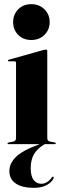

<svg xmlns="http://www.w3.org/2000/svg" viewBox="-20 -692 298 922"><path d="M130 -500Q91.5 -500 67.2 -524.8Q43 -549.5 43 -586Q43 -622 67.2 -647Q91.5 -672 130 -672Q169 -672 193.8 -647Q218.5 -622 218.5 -586Q218.5 -549.5 193.8 -524.8Q169 -500 130 -500ZM207 -447.5V-30Q207 -15 219 -12.5L242.5 -8Q248 -6.5 248 -3.5Q248 0 243.5 0H195Q160.5 20 144 47.2Q127.5 74.5 127.5 115Q127.5 154.5 141.8 172.5Q156 190.5 178 190.5Q194 190.5 207.8 181.2Q221.5 172 229 160Q232 155 236.5 157Q239.5 159 236.5 165.5Q227.5 184.5 203.2 197.2Q179 210 142 210Q86.5 210 55.8 189.2Q25 168.5 25 129Q25 93 56.2 61.8Q87.5 30.5 171 0H20Q16 0 16 -3.5Q16 -6.5 21 -7.5L45 -12.5Q57 -15 57 -29.5V-390Q57 -397.5 49.5 -397.5H23.5Q18 -397.5 18 -401.5Q18 -404 23 -405.5L189 -452Q198 -454 201 -454Q207 -454 207 -447.5Z"/></svg>

Font: Fraunces 144pt
Style: Bold
Weight: 700
Version: Version 1.000;[b76b70a41]